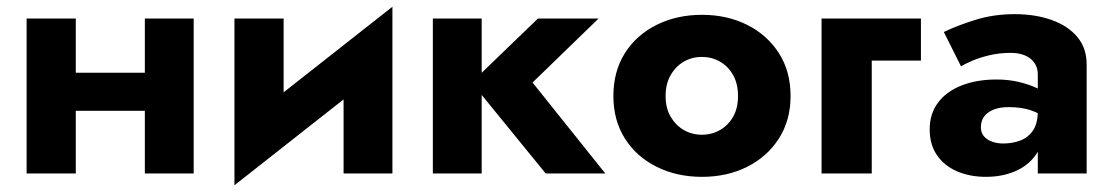

<svg xmlns="http://www.w3.org/2000/svg" viewBox="-20 -515 3300 570"><path d="M106 -186H478V-299H106ZM410 -460V0H555V-460ZM59 -460V0H205V-460Z M1140 -330 1145 -495 681 -130 676 35ZM822 -460H676V35L822 -106ZM1145 -495 1000 -354V0H1145Z M1265 -460V0H1410V-460ZM1577 -460 1380 -270 1600 0H1777L1561 -270L1757 -460Z M1801 -230Q1801 -158 1835 -104Q1869 -50 1929 -20Q1989 10 2064 10Q2139 10 2198.5 -20Q2258 -50 2292.5 -104Q2327 -158 2327 -230Q2327 -303 2292.5 -357Q2258 -411 2198.5 -441Q2139 -471 2064 -471Q1989 -471 1929 -441Q1869 -411 1835 -357Q1801 -303 1801 -230ZM1956 -230Q1956 -266 1971 -292Q1986 -318 2010 -332Q2034 -346 2064 -346Q2093 -346 2117.5 -332Q2142 -318 2156.5 -292Q2171 -266 2171 -230Q2171 -194 2156.5 -168.5Q2142 -143 2117.5 -129Q2093 -115 2064 -115Q2034 -115 2010 -129Q1986 -143 1971 -168.5Q1956 -194 1956 -230Z M2419 -460V0H2568V-335H2714V-460Z M2892 -137Q2892 -156 2901.5 -169Q2911 -182 2929.5 -189.5Q2948 -197 2974 -197Q3013 -197 3040.5 -187.5Q3068 -178 3094 -159V-230Q3084 -241 3060.5 -252.5Q3037 -264 3005.5 -271.5Q2974 -279 2939 -279Q2879 -279 2834 -261Q2789 -243 2764.5 -210Q2740 -177 2740 -131Q2740 -86 2761.5 -54.5Q2783 -23 2821 -6.5Q2859 10 2907 10Q2955 10 2993.5 -6.5Q3032 -23 3054.5 -54.5Q3077 -86 3077 -130L3061 -186Q3061 -149 3047 -128Q3033 -107 3009.5 -98Q2986 -89 2958 -89Q2940 -89 2925 -94.5Q2910 -100 2901 -110.5Q2892 -121 2892 -137ZM2833 -318Q2844 -325 2866 -334.5Q2888 -344 2917.5 -351Q2947 -358 2980 -358Q3018 -358 3039.5 -340.5Q3061 -323 3061 -294V0H3206V-324Q3206 -372 3178.5 -405Q3151 -438 3102.5 -455.5Q3054 -473 2992 -473Q2930 -473 2875.5 -456Q2821 -439 2782 -420Z"/></svg>

Font: Glinicke Jost Bold
Style: Bold
Weight: 700
Version: Version 3.710